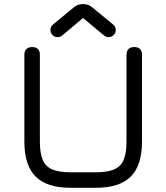

<svg xmlns="http://www.w3.org/2000/svg" viewBox="-20 -890 788 910"><path d="M314.5 0Q202 0 148.8 -53.2Q95.5 -106.5 95.5 -219V-630Q95.5 -648 105 -657.5Q114.5 -667 132.5 -667Q150.5 -667 159.8 -657.5Q169 -648 169 -630V-219Q169 -164 182.5 -132.2Q196 -100.5 227.8 -87Q259.5 -73.5 314.5 -73.5H434.5Q489 -73.5 520.8 -87Q552.5 -100.5 566 -132.2Q579.5 -164 579.5 -219V-630Q579.5 -648 589 -657.5Q598.5 -667 616.5 -667Q634.5 -667 643.8 -657.5Q653 -648 653 -630V-219Q653 -106.5 600 -53.2Q547 0 434.5 0ZM253 -714Q239 -714 229 -723.8Q219 -733.5 219 -747.5Q219 -766 234.5 -776.5L329 -854.5Q347.5 -870.5 370.5 -870.5H376.5Q399.5 -870.5 418 -854.5L513 -776.5Q528.5 -765.5 528.5 -747.5Q528.5 -733.5 518.5 -723.8Q508.5 -714 495 -714Q481 -714 470.5 -724L375.5 -803H371.5L277.5 -724Q266.5 -714 253 -714Z"/></svg>

Font: Jura Light SemiBold
Style: Regular
Weight: 600
Version: Version 5.106